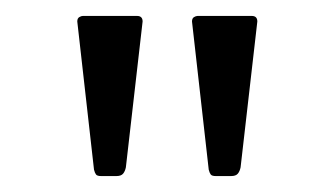

<svg xmlns="http://www.w3.org/2000/svg" viewBox="-20 -762 420 241"><path d="M282 -552Q281 -547 278.5 -544Q276 -541 270 -541H251Q246 -541 244.5 -543Q243 -545 242 -549L221 -735Q221 -739 223.5 -740.5Q226 -742 228 -742H296Q303 -742 303 -735ZM138 -552Q137 -547 134.5 -544Q132 -541 126 -541H107Q102 -541 100.5 -543Q99 -545 98 -549L77 -735Q77 -739 79.5 -740.5Q82 -742 84 -742H152Q159 -742 159 -735Z"/></svg>

Font: Libre Franklin ExtraLight
Style: Regular
Weight: 250
Designer: Pablo Impallari, Rodrigo Fuenzalida, Nhung Nguyen
Foundry: Impallari Type
Version: Version 3.000